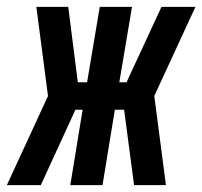

<svg xmlns="http://www.w3.org/2000/svg" viewBox="-58 -540 590 560"><path d="M-38 0 82 -260 48 -520H141L169 -300H196L233 -520H327L290 -300H311L413 -520H512L392 -260L426 0H333L304 -220H277L241 0H147L183 -220H162L61 0Z"/></svg>

Font: Iosevka Term Curly Oblique
Style: Bold
Weight: 700
Italic angle: -9°
Designer: Belleve Invis
Foundry: Belleve Invis
Version: Version 32.3.0